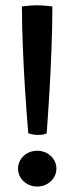

<svg xmlns="http://www.w3.org/2000/svg" viewBox="-20 -702 280 723"><path d="M47.9 -67.4Q47.9 -81.1 53.5 -93.3Q59.1 -105.5 68.8 -114.7Q78.6 -124 91.8 -129.2Q105 -134.3 120.1 -134.3Q135.3 -134.3 148.4 -129.2Q161.6 -124 171.4 -114.7Q181.2 -105.5 186.8 -93.3Q192.4 -81.1 192.4 -67.4Q192.4 -53.2 186.8 -40.8Q181.2 -28.3 171.4 -19.3Q161.6 -10.3 148.4 -4.9Q135.3 0.5 120.1 0.5Q105 0.5 91.8 -4.9Q78.6 -10.3 68.8 -19.3Q59.1 -28.3 53.5 -40.8Q47.9 -53.2 47.9 -67.4ZM86.4 -200.2Q79.6 -282.2 74.2 -366.2Q71.8 -401.9 69.8 -441.4Q67.9 -481 66.2 -521.5Q64.5 -562 63.5 -601.8Q62.5 -641.6 62.5 -677.7Q70.8 -678.7 80.1 -679.7Q88.4 -680.7 98.1 -681.4Q107.9 -682.1 118.7 -682.1Q129.9 -682.1 140.4 -681.4Q150.9 -680.7 159.2 -679.7Q168.5 -678.7 177.2 -677.7Q177.2 -638.7 176.3 -597.4Q175.3 -556.2 173.8 -515.1Q172.4 -474.1 170.4 -435.1Q168.5 -396 166.5 -360.8Q161.6 -278.3 155.8 -199.7Q152.8 -198.2 145.3 -196Q137.7 -193.8 121.6 -193.8Q113.3 -193.8 103.3 -195.8Q93.3 -197.8 86.4 -200.2Z"/></svg>

Font: Basic
Style: Regular
Weight: 400
Designer: Magnus Gaarde
Foundry: Magnus Gaarde
Version: Version 1.003; ttfautohint (v1.1) -l 6 -r 16 -G 0 -x 16 -D l